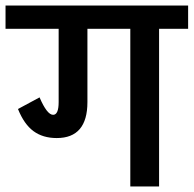

<svg xmlns="http://www.w3.org/2000/svg" viewBox="-30 -674 700 694"><path d="M650 -654V-570H545V0H441V-570H286V-305Q286 -175 175 -175Q125 -175 91 -200Q57 -225 35 -280L113 -322Q140 -259 162 -259Q182 -259 182 -305V-570H-10V-654Z"/></svg>

Font: Biryani DemiBold
Style: Regular
Weight: 600
Designer: Dan Reynolds and Mathieu Réguer
Foundry: Dan Reynolds and Mathieu Réguer
Version: Version 1.003;PS 001.003;hotconv 1.0.70;makeotf.lib2.5.58329